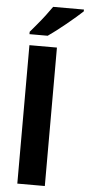

<svg xmlns="http://www.w3.org/2000/svg" viewBox="-64 -1015 480 1050"><g transform="rotate(5 176.5 -490.0)"><path d="M224 0H73V-760H224ZM353 -970Q338 -956 315 -936Q292 -916 265 -894Q238 -872 212.5 -852.5Q187 -833 168 -820H68V-833Q84 -852 105.5 -877.5Q127 -903 148 -930.5Q169 -958 184 -980H353Z"/></g></svg>

Font: Noto Sans Meetei Mayek
Style: Bold
Weight: 700
Designer: Monotype Design Team and Neelakash Kshetrimayum
Foundry: Monotype Imaging Inc.
Version: Version 2.002; ttfautohint (v1.8.4.7-5d5b)